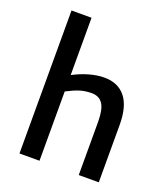

<svg xmlns="http://www.w3.org/2000/svg" viewBox="-132 -807 786 901"><g transform="rotate(20 261.0 -357.0)"><path d="M70 -714H170V-428Q210 -449 249.5 -460Q289 -471 323 -471Q392 -471 429 -425Q466 -379 466 -286V0H366V-265Q366 -327 348 -354.5Q330 -382 292 -382Q259 -382 231.5 -373Q204 -364 170 -346V0H70Z"/></g></svg>

Font: Noto Sans ExtraCondensed Medium
Style: Regular
Weight: 500
Width: 2
Designer: Monotype Design Team
Foundry: Monotype Imaging Inc.
Version: Version 2.013; ttfautohint (v1.8.4.7-5d5b)